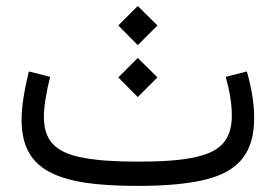

<svg xmlns="http://www.w3.org/2000/svg" viewBox="-20 -610 904 630"><path d="M720.7 -357.9C733.9 -310.5 740.7 -268.1 740.7 -230C740.7 -191.4 731 -161.6 711.9 -139.6C673.3 -95.7 586.9 -79.6 432.1 -79.6C356 -79.6 295.4 -84 250.5 -92.8C160.2 -109.9 124 -150.4 124 -227.1C124 -261.7 132.3 -309.1 144.5 -357.9L74.7 -375.5C60.5 -316.9 50.8 -262.7 50.8 -218.3C50.8 -53.7 159.7 0 432.1 0C523.4 0 597.2 -6.8 653.3 -20.5C765.1 -47.9 814 -110.4 814 -223.6C814 -270 805.2 -322.8 790 -375.5ZM432.1 -461.9 496.6 -526.4 432.1 -590.3 368.2 -526.4ZM432.1 -291.5 496.6 -356 432.1 -419.9 368.2 -356Z"/></svg>

Font: Estedad Regular
Style: Regular
Weight: 400
Designer: Amin Abedi
Version: Version 7.3